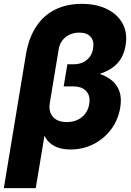

<svg xmlns="http://www.w3.org/2000/svg" viewBox="-46 -757 670 981"><path d="M-26.4 204.1 85.9 -475.1Q100.6 -564 139.4 -622.1Q178.2 -680.2 237.1 -708.7Q295.9 -737.3 371.1 -737.3Q447.3 -737.3 501.2 -710.4Q555.2 -683.6 580.8 -636Q606.4 -588.4 595.7 -525.4Q586.9 -471.7 557.6 -437.7Q528.3 -403.8 480.5 -385.5Q432.6 -367.2 367.2 -359.4L373.5 -398.9Q421.4 -393.6 460.4 -380.6Q499.5 -367.7 526.4 -345.2Q553.2 -322.8 564.7 -288.8Q576.2 -254.9 568.4 -207.5Q557.6 -143.1 521 -95Q484.4 -46.9 430.7 -20Q377 6.8 314.9 6.8Q267.6 6.8 235.4 -9Q203.1 -24.9 186 -54.4Q168.9 -84 167 -123.5L191.4 -125.5L136.7 204.1ZM294.4 -133.3Q325.2 -133.3 349.4 -144.3Q373.5 -155.3 389.4 -176Q405.3 -196.8 409.7 -224.6Q417 -266.6 395 -291Q373 -315.4 328.6 -315.4H279.3L298.3 -428.7H330.6Q356.9 -428.7 377.7 -438.2Q398.4 -447.8 412.1 -466.1Q425.8 -484.4 429.7 -509.3Q436 -546.9 417.2 -568.6Q398.4 -590.3 359.4 -590.3Q331.5 -590.3 309.3 -579.8Q287.1 -569.3 272.7 -550.5Q258.3 -531.7 253.9 -505.4L208.5 -231Q203.6 -202.1 212.2 -180.2Q220.7 -158.2 241.7 -145.8Q262.7 -133.3 294.4 -133.3Z"/></svg>

Font: Inter 24pt ExtraBold
Style: Italic
Weight: 800
Italic angle: -9.3988°
Designer: Rasmus Andersson
Foundry: rsms
Version: Version 4.001;git-66647c0bb